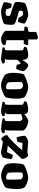

<svg xmlns="http://www.w3.org/2000/svg" viewBox="1390 -2106 717 3536"><g transform="rotate(90 1748.0 -338.5)"><path d="M199 0Q174 0 144 -7Q114 -14 86.5 -23.5Q59 -33 40.5 -42.5Q22 -52 20 -58Q22 -98 32.5 -137Q43 -176 53 -197Q76 -196 96.5 -191.5Q117 -187 125 -181Q131 -165 138.5 -140Q146 -115 153 -93Q165 -89 188 -86Q211 -83 220 -83Q228 -83 240.5 -85.5Q253 -88 266 -95Q269 -101 271.5 -113Q274 -125 274 -138Q274 -146 273 -153.5Q272 -161 272 -162Q269 -166 244 -174.5Q219 -183 183 -194Q147 -205 111 -217Q75 -229 49.5 -240.5Q24 -252 21 -261Q19 -269 18 -284.5Q17 -300 17 -310Q17 -345 23.5 -383.5Q30 -422 40 -444Q51 -452 77 -461.5Q103 -471 135.5 -479.5Q168 -488 200.5 -494Q233 -500 258 -500Q274 -500 300 -491.5Q326 -483 352.5 -471Q379 -459 397 -447.5Q415 -436 415 -430Q416 -416 410 -394Q404 -372 396.5 -349.5Q389 -327 383 -310Q353 -311 333.5 -315.5Q314 -320 306 -324Q293 -357 275.5 -381.5Q258 -406 249 -406Q230 -406 219 -404.5Q208 -403 184 -397Q180 -385 179 -375.5Q178 -366 178 -358Q178 -346 182 -333Q186 -329 208.5 -322.5Q231 -316 264 -307Q297 -298 331 -287.5Q365 -277 392 -264.5Q419 -252 430 -239Q434 -228 435.5 -207Q437 -186 437 -170Q437 -137 431.5 -102Q426 -67 417 -54Q405 -45 378.5 -35.5Q352 -26 319 -18Q286 -10 254 -5Q222 0 199 0Z M695 0Q678 0 653.5 -9Q629 -18 604.5 -32Q580 -46 564 -61.5Q548 -77 548 -90V-425L471 -433Q471 -462 476.5 -475Q482 -488 487 -489L549 -501Q557 -503 562.5 -506.5Q568 -510 568 -534V-644Q579 -653 611.5 -664.5Q644 -676 684 -677L707 -658V-500H798L811 -488Q810 -468 802.5 -448Q795 -428 787 -418H721V-97L801 -84Q804 -79 807.5 -67.5Q811 -56 811 -41Q793 -21 762.5 -10.5Q732 0 695 0Z M1070 0Q1057 0 1026.5 -3Q996 -6 960 -11Q924 -16 894 -21Q864 -26 852 -30Q852 -37 855 -47.5Q858 -58 862 -66L885 -70Q895 -72 900 -77.5Q905 -83 906.5 -98.5Q908 -114 908 -147V-382Q908 -404 889 -411L841 -428Q843 -440 846 -451Q849 -462 856 -472Q873 -478 914 -489Q955 -500 998 -500Q1037 -500 1060 -475Q1083 -450 1083 -400V-382Q1085 -386 1094 -404.5Q1103 -423 1117.5 -445Q1132 -467 1148.5 -483.5Q1165 -500 1181 -500Q1197 -500 1215.5 -490Q1234 -480 1251 -465Q1268 -450 1278.5 -435.5Q1289 -421 1289 -411Q1289 -390 1281.5 -362Q1274 -334 1264.5 -310Q1255 -286 1249 -278Q1231 -278 1208.5 -282Q1186 -286 1172 -290Q1172 -295 1169 -312Q1166 -329 1160.5 -344.5Q1155 -360 1147 -360Q1140 -360 1127 -347.5Q1114 -335 1101 -320Q1088 -305 1082 -296V-129Q1082 -107 1075.5 -92.5Q1069 -78 1065 -73L1143 -65Q1145 -60 1147.5 -50.5Q1150 -41 1150 -31Q1139 -19 1113 -9.5Q1087 0 1070 0Z M1550 0Q1525 0 1494 -8.5Q1463 -17 1433.5 -30Q1404 -43 1382.5 -56Q1361 -69 1353 -79Q1334 -108 1328 -151.5Q1322 -195 1322 -239Q1322 -276 1326 -311.5Q1330 -347 1336 -376Q1342 -405 1349 -420Q1363 -429 1391.5 -442.5Q1420 -456 1456 -469Q1492 -482 1528 -491Q1564 -500 1591 -500Q1617 -500 1654.5 -488.5Q1692 -477 1726 -460Q1760 -443 1775 -425Q1786 -396 1792 -365Q1798 -334 1798 -284Q1798 -226 1790.5 -169.5Q1783 -113 1770 -82Q1758 -71 1733.5 -57Q1709 -43 1677.5 -30Q1646 -17 1613 -8.5Q1580 0 1550 0ZM1563 -92Q1566 -92 1585 -93Q1604 -94 1617 -98Q1622 -106 1623.5 -134Q1625 -162 1625 -198Q1625 -228 1624 -265.5Q1623 -303 1621.5 -333Q1620 -363 1616 -369Q1609 -379 1592.5 -391.5Q1576 -404 1560 -404Q1547 -404 1529.5 -400Q1512 -396 1501 -391Q1494 -384 1492.5 -359.5Q1491 -335 1491 -301Q1491 -270 1492 -232Q1493 -194 1495 -164.5Q1497 -135 1499 -128Q1502 -125 1514.5 -116Q1527 -107 1541 -99.5Q1555 -92 1563 -92Z M2039 0Q2027 0 2001 -3Q1975 -6 1945.5 -11Q1916 -16 1891 -21Q1866 -26 1854 -30Q1854 -38 1857 -48Q1860 -58 1863 -66L1887 -70Q1904 -73 1907 -88Q1910 -103 1910 -147V-382Q1910 -403 1890 -411L1845 -428Q1847 -440 1850 -451Q1853 -462 1860 -472Q1877 -478 1918 -489Q1959 -500 2002 -500Q2075 -500 2084 -429Q2097 -440 2119.5 -457Q2142 -474 2167 -487Q2192 -500 2210 -500Q2233 -500 2263 -491.5Q2293 -483 2320.5 -469Q2348 -455 2366 -437.5Q2384 -420 2384 -402V-129Q2384 -107 2378 -93Q2372 -79 2367 -73L2426 -65Q2428 -60 2430.5 -50Q2433 -40 2433 -31Q2425 -20 2402 -10Q2379 0 2360 0Q2347 0 2319 -3Q2291 -6 2258 -11Q2225 -16 2197.5 -21Q2170 -26 2158 -30Q2158 -38 2161 -48.5Q2164 -59 2167 -66L2186 -68Q2202 -70 2206.5 -85.5Q2211 -101 2211 -147V-344Q2211 -353 2204 -364.5Q2197 -376 2188 -385Q2179 -394 2172 -394Q2161 -394 2143.5 -390Q2126 -386 2109 -380.5Q2092 -375 2083 -369V-143Q2083 -121 2075.5 -102Q2068 -83 2060 -73L2114 -65Q2115 -63 2117.5 -52.5Q2120 -42 2120 -31Q2115 -24 2100 -16.5Q2085 -9 2068 -4.5Q2051 0 2039 0Z M2539 0Q2535 0 2517.5 -15Q2500 -30 2484.5 -55.5Q2469 -81 2468 -112Q2497 -130 2533.5 -162.5Q2570 -195 2609 -234.5Q2648 -274 2684 -314Q2720 -354 2748 -388L2614 -395L2593 -303Q2580 -298 2557 -292Q2534 -286 2510 -287Q2500 -313 2490.5 -354.5Q2481 -396 2482 -442Q2492 -457 2513.5 -470Q2535 -483 2555.5 -491.5Q2576 -500 2583 -500Q2590 -500 2617 -497.5Q2644 -495 2678 -492.5Q2712 -490 2741.5 -487.5Q2771 -485 2782 -485Q2791 -485 2805 -489Q2819 -493 2832 -496.5Q2845 -500 2848 -498Q2865 -491 2885.5 -460.5Q2906 -430 2909 -386L2662 -123L2783 -109L2833 -216Q2855 -216 2876 -209.5Q2897 -203 2908 -194Q2908 -188 2906.5 -169Q2905 -150 2901.5 -124.5Q2898 -99 2892.5 -74.5Q2887 -50 2879 -33Q2865 -23 2840 -11.5Q2815 0 2797 0Q2781 0 2751.5 -5Q2722 -10 2690.5 -16Q2659 -22 2633 -27Q2607 -32 2598 -32Q2585 -32 2574 -25.5Q2563 -19 2539 0Z M3214 0Q3189 0 3158 -8.5Q3127 -17 3097.5 -30Q3068 -43 3046.5 -56Q3025 -69 3017 -79Q2998 -108 2992 -151.5Q2986 -195 2986 -239Q2986 -276 2990 -311.5Q2994 -347 3000 -376Q3006 -405 3013 -420Q3027 -429 3055.5 -442.5Q3084 -456 3120 -469Q3156 -482 3192 -491Q3228 -500 3255 -500Q3281 -500 3318.5 -488.5Q3356 -477 3390 -460Q3424 -443 3439 -425Q3450 -396 3456 -365Q3462 -334 3462 -284Q3462 -226 3454.5 -169.5Q3447 -113 3434 -82Q3422 -71 3397.5 -57Q3373 -43 3341.5 -30Q3310 -17 3277 -8.5Q3244 0 3214 0ZM3227 -92Q3230 -92 3249 -93Q3268 -94 3281 -98Q3286 -106 3287.5 -134Q3289 -162 3289 -198Q3289 -228 3288 -265.5Q3287 -303 3285.5 -333Q3284 -363 3280 -369Q3273 -379 3256.5 -391.5Q3240 -404 3224 -404Q3211 -404 3193.5 -400Q3176 -396 3165 -391Q3158 -384 3156.5 -359.5Q3155 -335 3155 -301Q3155 -270 3156 -232Q3157 -194 3159 -164.5Q3161 -135 3163 -128Q3166 -125 3178.5 -116Q3191 -107 3205 -99.5Q3219 -92 3227 -92Z"/></g></svg>

Font: Texturina Black
Style: Regular
Weight: 900
Designer: Guillermo Torres Carreño
Foundry: Omnibus-Type
Version: Version 1.002; ttfautohint (v1.8.3)